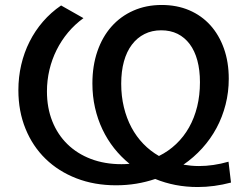

<svg xmlns="http://www.w3.org/2000/svg" viewBox="-20 -735 1015 773"><path d="M447 11Q360 11 287.8 -17Q215.5 -45 163.5 -95.5Q111.5 -146 82.8 -216.5Q54 -287 54 -372Q54 -425 65.5 -474.2Q77 -523.5 99 -567.2Q121 -611 153 -648Q185 -685 226 -713L316 -662Q281.5 -637 254.2 -604.5Q227 -572 208 -534Q189 -496 179 -453.8Q169 -411.5 169 -367Q169 -301 190.5 -247Q212 -193 251.5 -154.5Q291 -116 346.2 -95Q401.5 -74 469 -74Q486 -74 501.5 -75.5Q467 -103.5 439.5 -138.2Q412 -173 392.5 -214Q373 -255 362.5 -301.5Q352 -348 352 -399Q352 -470 372 -528.2Q392 -586.5 428.8 -628Q465.5 -669.5 517 -692.2Q568.5 -715 631 -715Q692 -715 741.8 -693.8Q791.5 -672.5 826.8 -633.5Q862 -594.5 881.5 -539.8Q901 -485 901 -418Q901 -364 888.2 -314Q875.5 -264 851.8 -219.8Q828 -175.5 794.2 -138.2Q760.5 -101 718.5 -72Q733.5 -69.5 749.2 -68Q765 -66.5 781 -66.5Q809.5 -66.5 839 -70.8Q868.5 -75 900 -84L910 0Q842 18 776 18Q730 18 687 9.8Q644 1.5 605 -14.5Q568 -2 528.8 4.5Q489.5 11 447 11ZM468 -398Q468 -347.5 478.8 -303.2Q489.5 -259 509.2 -222Q529 -185 557 -156Q585 -127 620 -107Q658.5 -126 689.2 -155.2Q720 -184.5 741.2 -222.2Q762.5 -260 773.8 -305.8Q785 -351.5 785 -404Q785 -453 774.5 -491.8Q764 -530.5 743.8 -557.5Q723.5 -584.5 694.8 -598.8Q666 -613 629 -613Q591.5 -613 561.8 -598Q532 -583 511 -555.2Q490 -527.5 479 -487.8Q468 -448 468 -398Z"/></svg>

Font: Argentum Sans
Style: Regular
Weight: 400
Designer: Julieta Ulanovsky, Owen Earl, Chris M. Simpson, Rasmus Andersson, Cristiano Sobral
Foundry: The Argentum Sans Project Authors
Version: Version 3.135; ttfautohint (v1.8.4.7-5d5b-dirty)